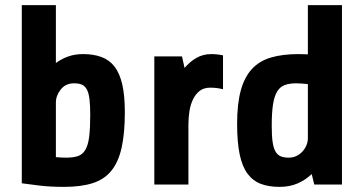

<svg xmlns="http://www.w3.org/2000/svg" viewBox="-20 -720 1419 749"><path d="M467 -282Q467 -200 454.5 -144Q442 -88 414.5 -54Q387 -20 341.5 -5.5Q296 9 230 9Q176 9 134.5 4Q93 -1 65 -5V-700H198V-474Q219 -490 245.5 -499.5Q272 -509 304 -509Q345 -509 376 -497.5Q407 -486 427 -460Q447 -434 457 -390.5Q467 -347 467 -282ZM269 -395Q236 -395 217 -371Q198 -347 198 -320V-107Q209 -106 219 -105.5Q229 -105 239 -105Q267 -105 285 -111.5Q303 -118 313.5 -136.5Q324 -155 328 -187.5Q332 -220 332 -272Q332 -310 329 -334Q326 -358 318.5 -371.5Q311 -385 299 -390Q287 -395 269 -395Z M582 0V-500H690L700 -455Q720 -479 746 -494Q772 -509 804 -509Q827 -509 850 -504V-372Q837 -375 825.5 -376.5Q814 -378 800 -378Q775 -378 759 -365.5Q743 -353 733 -332.5Q723 -312 719 -286Q715 -260 715 -233V0Z M905 -237Q905 -314 919 -366Q933 -418 962 -450Q991 -482 1036.5 -495.5Q1082 -509 1145 -509Q1155 -509 1164 -508.5Q1173 -508 1181 -508V-700H1314V0H1206L1196 -41Q1172 -18 1141 -4.5Q1110 9 1071 9Q1029 9 998 -2.5Q967 -14 946 -42Q925 -70 915 -117.5Q905 -165 905 -237ZM1106 -105Q1123 -105 1136.5 -111.5Q1150 -118 1160 -129Q1170 -140 1175.5 -153.5Q1181 -167 1181 -180V-392Q1170 -393 1158.5 -394Q1147 -395 1136 -395Q1110 -395 1091.5 -388.5Q1073 -382 1061.5 -363.5Q1050 -345 1045 -312.5Q1040 -280 1040 -228Q1040 -190 1043.5 -166Q1047 -142 1055 -128.5Q1063 -115 1075.5 -110Q1088 -105 1106 -105Z"/></svg>

Font: Share
Style: Bold
Weight: 700
Designer: Ralph du Carrois
Version: Version 1.002